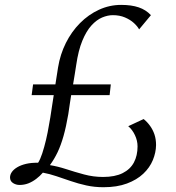

<svg xmlns="http://www.w3.org/2000/svg" viewBox="-20 -774 736 804"><path d="M413 10Q375.5 10 341.5 2.5Q307.5 -5 276.2 -15.8Q245 -26.5 216 -36.2Q187 -46 159.5 -51Q147 -36.5 131.5 -24.8Q116 -13 98.8 -6.2Q81.5 0.5 62 0.5Q47 0.5 34.5 -7.5Q22 -15.5 22 -31Q22 -42.5 29.5 -53.5Q37 -64.5 52 -73.5Q67 -82.5 89 -87.8Q111 -93 139.5 -92.5Q148.5 -106 157 -132Q165.5 -158 172.8 -188.8Q180 -219.5 184.5 -247.5Q187.5 -261.5 190.8 -283Q194 -304.5 197.8 -329Q201.5 -353.5 205 -375.5H112.5L118.5 -420.5H212Q214 -433 215.8 -445Q217.5 -457 219.5 -468.5Q221.5 -480 223 -491Q232 -546.5 255.8 -594Q279.5 -641.5 315 -677.2Q350.5 -713 394.5 -733.2Q438.5 -753.5 487.5 -753.5Q530.5 -753.5 560.8 -743.2Q591 -733 612 -710.5L562.5 -651Q556 -663.5 540.8 -677.5Q525.5 -691.5 503.2 -701Q481 -710.5 452.5 -710.5Q431 -710.5 407.8 -700.8Q384.5 -691 363 -667.5Q341.5 -644 324.8 -603.5Q308 -563 299 -501Q296.5 -485 293.2 -464Q290 -443 286 -420.5H444L439 -375.5H278Q275.5 -361.5 272.8 -342.2Q270 -323 266 -296Q257 -243.5 246 -204.5Q235 -165.5 221 -136.2Q207 -107 189 -82.5Q221 -77.5 257 -65.8Q293 -54 332 -43.5Q371 -33 411.5 -33Q461.5 -33 493.5 -49Q525.5 -65 540.8 -93.8Q556 -122.5 556 -161Q556 -185 545 -208.2Q534 -231.5 517 -245.5L581.5 -275.5Q596.5 -263.5 608.2 -247.2Q620 -231 626.8 -211Q633.5 -191 633.5 -166.5Q633 -135 620 -103.5Q607 -72 580 -46.5Q553 -21 511.5 -5.5Q470 10 413 10Z"/></svg>

Font: Merriweather 72pt Light
Style: Italic
Weight: 300
Italic angle: -7.8°
Version: Version 2.101